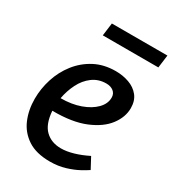

<svg xmlns="http://www.w3.org/2000/svg" viewBox="-172 -785 807 895"><g transform="rotate(30 232.0 -338.0)"><path d="M293 -506Q331 -506 364.5 -494Q398 -482 418.5 -456.5Q439 -431 439 -391Q439 -343 405.5 -298.5Q372 -254 303.5 -225.5Q235 -197 128 -198Q133 -129 165.5 -97.5Q198 -66 250 -66Q280 -66 316 -76.5Q352 -87 390 -106L421 -48Q408 -39 381.5 -24.5Q355 -10 317.5 1.5Q280 13 236 13Q162 13 116.5 -17Q71 -47 50 -96.5Q29 -146 29 -206Q29 -260 46 -313.5Q63 -367 97 -410.5Q131 -454 180 -480Q229 -506 293 -506ZM283 -434Q241 -434 209.5 -410.5Q178 -387 159 -349Q140 -311 132 -268Q191 -268 237 -284.5Q283 -301 310 -328.5Q337 -356 337 -389Q337 -410 322 -422Q307 -434 283 -434ZM165 -689H464L455 -620H156Z"/></g></svg>

Font: Rosario SemiBold
Style: Italic
Weight: 600
Italic angle: -8.05°
Designer: Hector Gatti
Foundry: Omnibus Type
Version: Version 1.101; ttfautohint (v1.8.1.43-b0c9)